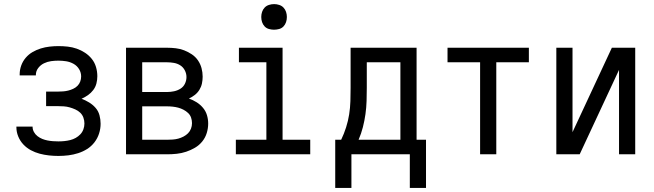

<svg xmlns="http://www.w3.org/2000/svg" viewBox="-20 -753 3190 937"><path d="M265 8Q242 8 219 5.5Q196 3 173.5 -3Q151 -9 130.5 -20Q110 -31 94 -48Q78 -65 69 -87Q60 -109 60 -132V-135H139V-134Q139 -121 145.5 -109Q152 -97 163 -88.5Q174 -80 186.5 -75Q199 -70 212 -67.5Q225 -65 238.5 -64Q252 -63 265 -63Q280 -63 294.5 -64.5Q309 -66 323 -69.5Q337 -73 349.5 -80Q362 -87 372 -97.5Q382 -108 387 -122Q392 -136 392 -150Q392 -165 387 -179Q382 -193 371.5 -203Q361 -213 347.5 -219Q334 -225 320 -229Q306 -233 291.5 -234Q277 -235 263 -235H205V-306H263Q275 -306 288 -307Q301 -308 313 -311Q325 -314 337 -319.5Q349 -325 358 -334Q367 -343 371.5 -355Q376 -367 376 -380Q376 -399 366 -415.5Q356 -432 339 -441.5Q322 -451 303 -454Q284 -457 265 -457Q247 -457 229 -454.5Q211 -452 194.5 -444Q178 -436 166.5 -421Q155 -406 155 -387V-385H76V-390Q76 -412 83.5 -433Q91 -454 105.5 -471Q120 -488 139 -499Q158 -510 179 -516.5Q200 -523 222 -525.5Q244 -528 265 -528Q288 -528 310.5 -525.5Q333 -523 354.5 -515.5Q376 -508 395 -495.5Q414 -483 428 -465.5Q442 -448 448.5 -426Q455 -404 455 -381Q455 -363 450.5 -345.5Q446 -328 435 -313.5Q424 -299 409 -288.5Q394 -278 378 -271Q397 -264 415 -253Q433 -242 446.5 -226.5Q460 -211 465.5 -190.5Q471 -170 471 -149Q471 -125 463.5 -101.5Q456 -78 441 -58.5Q426 -39 405.5 -26Q385 -13 361.5 -5.5Q338 2 314 5Q290 8 265 8Z M595 0V-520H796Q817 -520 838 -517.5Q859 -515 878.5 -507.5Q898 -500 916 -488Q934 -476 946 -458.5Q958 -441 963.5 -420.5Q969 -400 969 -379Q969 -362 965.5 -345.5Q962 -329 953 -314.5Q944 -300 930.5 -289.5Q917 -279 902 -272Q922 -265 939.5 -254Q957 -243 970.5 -227Q984 -211 990 -191Q996 -171 996 -150Q996 -127 989 -104Q982 -81 967 -62.5Q952 -44 931.5 -32Q911 -20 888.5 -12.5Q866 -5 842.5 -2.5Q819 0 796 0ZM674 -304H796Q812 -304 829 -307.5Q846 -311 860.5 -320Q875 -329 882.5 -344.5Q890 -360 890 -377Q890 -394 882 -409.5Q874 -425 860 -434Q846 -443 829 -446Q812 -449 796 -449H674ZM674 -71H796Q809 -71 823 -72Q837 -73 850 -76.5Q863 -80 875.5 -86.5Q888 -93 897.5 -102.5Q907 -112 912 -125Q917 -138 917 -152Q917 -166 912.5 -179Q908 -192 898 -201.5Q888 -211 875.5 -217.5Q863 -224 850 -227.5Q837 -231 823 -232.5Q809 -234 796 -234H674Z M1131 0V-71H1280V-449H1146V-520H1359V-71H1494V0ZM1317 -608Q1305 -608 1292.5 -611.5Q1280 -615 1271.5 -624Q1263 -633 1259 -645Q1255 -657 1255 -670Q1255 -683 1259 -695Q1263 -707 1271.5 -716Q1280 -725 1292.5 -729Q1305 -733 1318 -733Q1330 -733 1342.5 -729Q1355 -725 1363.5 -716Q1372 -707 1376 -695Q1380 -683 1380 -670Q1380 -657 1376 -645Q1372 -633 1363.5 -624Q1355 -615 1342.5 -611.5Q1330 -608 1317 -608Z M1616 164V-71H1645Q1659 -100 1669 -131.5Q1679 -163 1684 -195Q1689 -227 1690 -259.5Q1691 -292 1691 -325V-520H2013V-71H2059V164H1980V0H1695V164ZM1730 -71H1934V-449H1770V-325Q1770 -293 1769 -260.5Q1768 -228 1763.5 -196Q1759 -164 1751 -132.5Q1743 -101 1730 -71Z M2323 0V-449H2164V-520H2561V-449H2402V0Z M2695 0V-520H2774V-108L2966 -520H3080V0H3001V-412L2809 0Z"/></svg>

Font: Iosevka Pride
Style: Regular
Weight: 400
Monospace: yes
Designer: Belleve Invis
Foundry: Belleve Invis
Version: Version 30.3.1; ttfautohint (v1.8.4)